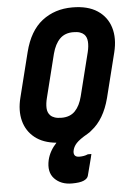

<svg xmlns="http://www.w3.org/2000/svg" viewBox="-63 -766 726 1062"><g transform="rotate(-5 300.0 -235.0)"><path d="M379 -720Q465 -720 518 -685Q571 -650 589.5 -589.5Q608 -529 589 -452L527 -204Q512 -146 486.5 -103Q461 -60 426 -33Q417 -24 401 -15Q357 10 339 29.5Q321 49 317 73Q313 106 347 106Q359 106 371 104Q383 102 394 97H414Q412 107 409 118.5Q406 130 400.5 151.5Q395 173 384 215Q380 231 358.5 240.5Q337 250 293 250Q232 250 196.5 213Q161 176 176 109Q182 84 195 61Q208 38 227 18Q153 11 107.5 -25.5Q62 -62 47 -119.5Q32 -177 50 -248L112 -496Q141 -611 211 -665.5Q281 -720 379 -720ZM196 -234Q188 -203 189 -177.5Q190 -152 206 -136Q215 -127 230 -122Q245 -117 268 -117Q315 -117 342.5 -145.5Q370 -174 383 -226L443 -466Q451 -499 449 -524.5Q447 -550 433 -564Q424 -573 409.5 -578Q395 -583 372 -583Q326 -583 298 -555Q270 -527 256 -474Z"/></g></svg>

Font: Recursive Mn Lnr St XBd
Style: Italic
Weight: 800
Italic angle: -15°
Monospace: yes
Version: Version 1.079;hotconv 1.0.112;makeotfexe 2.5.65598; ttfautoh